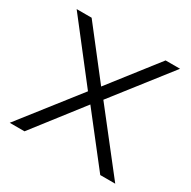

<svg xmlns="http://www.w3.org/2000/svg" viewBox="-128 -665 782 788"><g transform="rotate(30 263.5 -271.0)"><path d="M14 0 227.5 -272.5 18.5 -541.5H89.5L264.5 -316.5L440 -541.5H508.5L299.5 -274L514 0H443L263 -230.5L84 0Z"/></g></svg>

Font: Encode Sans Semi Expanded Light
Style: Regular
Weight: 300
Width: 6
Designer: Multiple Designers
Foundry: Impallari Type
Version: Version 3.000; ttfautohint (v1.8.3) -l 8 -r 50 -G 200 -x 14 